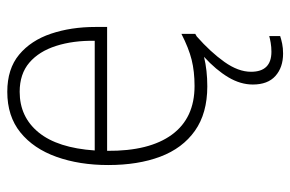

<svg xmlns="http://www.w3.org/2000/svg" viewBox="-155 -424 797 527"><g transform="rotate(-90 243.5 -160.5)"><path d="M310 130Q310 186 365 186Q378 186 389.5 184Q401 182 408 180V210Q399 213 387 215.5Q375 218 360 218Q322 218 298.5 197Q275 176 275 135Q275 101 295 67.5Q315 34 351 1Q314 10 270 10Q196 10 148 -24Q100 -58 77 -119Q54 -180 54 -262Q54 -341 76.5 -404Q99 -467 143.5 -503Q188 -539 255 -539Q318 -539 357 -506.5Q396 -474 414.5 -419Q433 -364 433 -297V-265H93Q92 -149 137.5 -87Q183 -25 271 -25Q311 -25 343 -33Q375 -41 414 -61V-23Q410 -21 407 -19Q364 19 337 57Q310 95 310 130ZM255 -505Q186 -505 143.5 -453Q101 -401 94 -299H395Q396 -358 381 -405Q366 -452 335 -478.5Q304 -505 255 -505Z"/></g></svg>

Font: Noto Sans Gurmukhi SemiCondensed ExtraLight
Style: Regular
Weight: 200
Width: 4
Designer: Jelle Bosma - Monotype Design Team
Foundry: Monotype Imaging Inc.
Version: Version 2.004; ttfautohint (v1.8.4.7-5d5b)